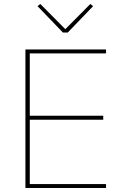

<svg xmlns="http://www.w3.org/2000/svg" viewBox="-20 -947 640 967"><path d="M108 0V-698H514V-678H130V-364H500V-344H130V-20H514V0ZM297 -783 169 -916 183 -927 309 -800 435 -927 449 -916 321 -783Z"/></svg>

Font: IBM Plex Mono Thin
Style: Regular
Weight: 100
Monospace: yes
Designer: Mike Abbink, Paul van der Laan, Pieter van Rosmalen
Foundry: Bold Monday
Version: Version 2.3